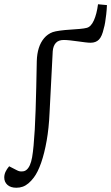

<svg xmlns="http://www.w3.org/2000/svg" viewBox="-76 -654 523 903"><path d="M224 -466Q199 -466 186.5 -452Q174 -438 172 -413L157 -122Q154 -52 143.5 7.5Q133 67 117.5 111.5Q102 156 83 181Q71 197 58 208Q45 219 31 224Q17 229 1 229Q-26 229 -41 215.5Q-56 202 -56 181Q-56 167 -50 154Q-44 141 -33 128L2 146Q9 150 16 151.5Q23 153 29 152Q40 152 49 144.5Q58 137 64.5 122.5Q71 108 75 86Q79 63 82 30Q85 -3 87.5 -44.5Q90 -86 91.5 -136Q93 -186 94.5 -244Q96 -302 97 -367Q98 -401 106.5 -428Q115 -455 131.5 -474.5Q148 -494 172 -503Q184 -507 206 -510Q228 -513 253 -514.5Q278 -516 299.5 -518Q321 -520 332 -523Q352 -528 365.5 -558Q379 -588 385 -634L427 -630Q426 -606 423.5 -585.5Q421 -565 418.5 -549Q416 -533 412 -520Q404 -483 389.5 -468Q375 -453 350 -453Q340 -453 324 -455Q308 -457 290 -459.5Q272 -462 254.5 -464Q237 -466 224 -466Z"/></svg>

Font: Literata Light
Style: Italic
Weight: 300
Italic angle: -2°
Designer: Latin by Veronika Burian and Jose Scaglione. Greek by Irene Vlachou. Cyrillic by Vera Evstafieva
Foundry: TypeTogether
Version: Version 3.103;gftools[0.9.29]